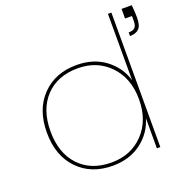

<svg xmlns="http://www.w3.org/2000/svg" viewBox="-132 -863 966 993"><g transform="rotate(-20 351.0 -366.5)"><path d="M642 -740H698Q702 -701 702 -671Q702 -627 685 -610Q668 -593 635 -593V-613Q660 -613 670 -624Q680 -635 680 -658V-687H642ZM323 -547Q416 -547 480.5 -498.5Q545 -450 567 -375V-740H586V0H567V-166Q545 -90 480.5 -41.5Q416 7 323 7Q205 7 132.5 -68Q60 -143 60 -270Q60 -397 132.5 -472Q205 -547 323 -547ZM323 -529Q211 -529 145.5 -459.5Q80 -390 80 -270Q80 -150 145.5 -80.5Q211 -11 323 -11Q430 -11 498.5 -82.5Q567 -154 567 -270Q567 -386 498.5 -457.5Q430 -529 323 -529Z"/></g></svg>

Font: Poppins Thin
Style: Regular
Weight: 250
Designer: Ninad Kale (Devanagari), Jonny Pinhorn (Latin)
Foundry: Indian Type Foundry
Version: Version 3.200;PS 1.000;hotconv 16.6.54;makeotf.lib2.5.65590